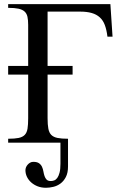

<svg xmlns="http://www.w3.org/2000/svg" viewBox="-20 -682 583 918"><path d="M493.7 -506.8Q489.7 -539.6 481.2 -562.3Q472.7 -585 457 -599.1Q441.4 -613.3 418.2 -619.9Q395 -626.5 362.8 -626.5H207.5V-366.7H327.1V-325.2H207.5V-116.7Q207.5 -85.9 211.2 -66.7Q214.8 -47.4 225.3 -36.9Q235.8 -26.4 254.9 -22.5Q273.9 -18.6 305.2 -18.6V113.8Q305.2 144.5 294.9 164.3Q284.7 184.1 269 195.6Q253.4 207 234.9 211.4Q216.3 215.8 199.7 215.8Q178.2 215.8 160.4 209Q142.6 202.1 129.4 190.4Q116.2 178.7 108.9 163.6Q101.6 148.4 101.6 131.8Q101.6 125.5 104.2 118.4Q106.9 111.3 112.1 105.5Q117.2 99.6 124 95.7Q130.9 91.8 139.2 91.8Q157.2 91.8 166.7 98.6Q176.3 105.5 180.9 115.7Q185.5 126 187.5 137.7Q189.5 149.4 192.9 159.7Q196.3 169.9 202.9 176.8Q209.5 183.6 223.1 183.6Q230.5 183.6 238.8 180.7Q247.1 177.7 253.7 168.9Q260.3 160.2 264.6 144Q269 127.9 269 101.1V0H19V-18.6Q50.3 -18.6 69.1 -22.5Q87.9 -26.4 98.1 -36.9Q108.4 -47.4 111.6 -66.7Q114.7 -85.9 114.7 -116.7V-325.2H19V-366.7H114.7V-563Q114.7 -585.9 111.3 -601.6Q107.9 -617.2 97.7 -626.7Q87.4 -636.2 68.6 -640.4Q49.8 -644.5 19 -644.5V-662.1H507.8L518.1 -506.8Z"/></svg>

Font: Doulos SIL CyrE
Style: Regular
Weight: 400
Designer: Walt Agee, Victor Gaultney, Peter Martin, Debbi Hosken, Becca Hirsbrunner
Foundry: SIL International
Version: Version 5.000